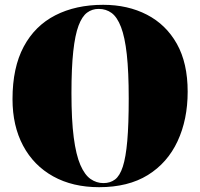

<svg xmlns="http://www.w3.org/2000/svg" viewBox="-20 -764 832 798"><path d="M392 14Q282 14 201 -31Q120 -76 76 -158.5Q32 -241 32 -352Q32 -483 78.5 -570Q125 -657 210 -700.5Q295 -744 409 -744Q511 -744 590.5 -703Q670 -662 715 -582Q760 -502 760 -383Q760 -267 718 -177Q676 -87 594.5 -36.5Q513 14 392 14ZM410 -3Q438 -3 458 -18Q478 -33 490.5 -71.5Q503 -110 509 -178.5Q515 -247 515 -355Q515 -466 507 -538Q499 -610 483 -651.5Q467 -693 444 -710Q421 -727 390 -727Q363 -727 342 -711.5Q321 -696 306.5 -657.5Q292 -619 284.5 -550.5Q277 -482 277 -377Q277 -265 286.5 -192.5Q296 -120 314 -78.5Q332 -37 356.5 -20Q381 -3 410 -3Z"/></svg>

Font: Display Black
Style: Regular
Weight: 900
Designer: Latin by Veronika Burian and Jose Scaglione. Greek by Irene Vlachou. Cyrillic by Vera Evstafieva.
Foundry: TypeTogether
Version: Version 3.002